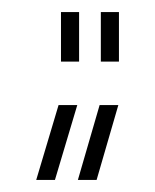

<svg xmlns="http://www.w3.org/2000/svg" viewBox="-20 -256 257 318"><path d="M147 -154V-236H177V-154ZM81 -154V-236H111V-154ZM40 42 77 -82H108L71 42ZM109 42 145 -82H176L140 42Z"/></svg>

Font: Zen Tokyo Zoo
Style: Regular
Weight: 400
Designer: Yoshimichi Ohira
Foundry: A-1 Corp ZenFonts
Version: Version 1.002; ttfautohint (v1.8.3)